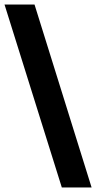

<svg xmlns="http://www.w3.org/2000/svg" viewBox="-28 -749 426 851"><path d="M246 82H378L125 -729H-8Z"/></svg>

Font: Mona Sans SemiCondensed
Style: Bold
Weight: 700
Width: 4
Designer: Deni Anggara
Foundry: GitHub
Version: Version 2.000